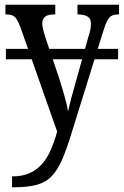

<svg xmlns="http://www.w3.org/2000/svg" viewBox="-20 -556 524 813"><path d="M5 -305V-349H480V-305ZM31 191Q74 191 104.5 177.5Q135 164 157 139.5Q179 115 194.5 80Q210 45 222 1L66 -442Q58 -463 50.5 -474.5Q43 -486 33 -490.5Q23 -495 6 -495H3V-536H214V-495H211Q182 -495 170.5 -485Q159 -475 159 -457Q159 -446 162.5 -431.5Q166 -417 172 -398L228 -232Q238 -202 246 -174.5Q254 -147 260 -123.5Q266 -100 268 -83Q274 -111 282 -141Q290 -171 300 -206L355 -403Q360 -417 362.5 -430Q365 -443 365 -456Q365 -477 351.5 -485.5Q338 -494 311 -495H308V-536H484V-495H482Q466 -495 454.5 -490Q443 -485 434.5 -469Q426 -453 416 -420L286 -2Q264 71 244 117.5Q224 164 199 190Q174 216 136 226.5Q98 237 40 237H31Z"/></svg>

Font: Noto Serif Condensed
Style: Regular
Weight: 400
Width: 3
Designer: Monotype Design Team
Foundry: Monotype Imaging Inc.
Version: Version 2.015